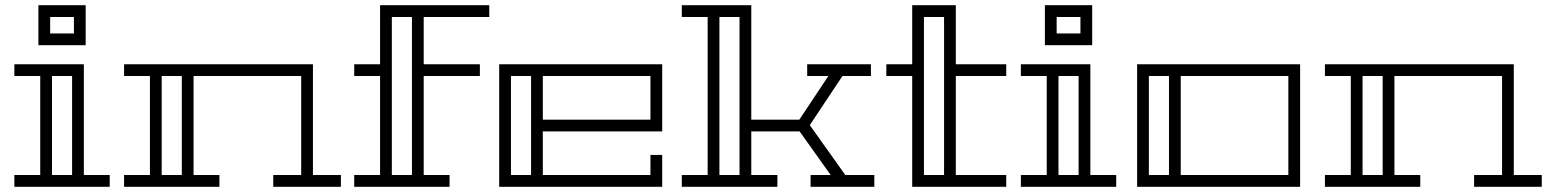

<svg xmlns="http://www.w3.org/2000/svg" viewBox="-20 -715 5938 735"><path d="M301 -45H400V0H35V-45H134V-424H35V-469H301ZM256 -424H179V-45H256ZM308 -542H127V-695H308ZM263 -650H172V-587H263Z M455 -469H1178V-45H1285V0H1026V-45H1133V-424H721V-45H820V0H455V-45H554V-424H455ZM676 -45V-424H599V-45Z M1602 -650V-469H1817V-424H1602V-45H1701V0H1336V-45H1435V-424H1336V-469H1435V-695H1853V-650ZM1557 -650H1480V-45H1557Z M1891 -469H2515V-212H2058V-45H2470V-122H2515V0H1891ZM2058 -424V-257H2470V-424ZM1936 -45H2013V-424H1936Z M3327 -45V0H3083V-45H3160L3041 -212H2856V-45H2956V0H2590V-45H2689V-650H2590V-695H2856V-257H3040L3151 -424H3070V-469H3314V-424H3205L3080 -236L3216 -45ZM2811 -650H2734V-45H2811Z M3832 -45V0H3472V-424H3373V-469H3472V-695H3639V-469H3832V-424H3639V-45ZM3594 -650H3517V-45H3594Z M4154 -45H4253V0H3888V-45H3987V-424H3888V-469H4154ZM4109 -424H4032V-45H4109ZM4161 -542H3980V-695H4161ZM4116 -650H4025V-587H4116Z M4957 0H4333V-469H4957ZM4912 -424H4500V-45H4912ZM4455 -424H4378V-45H4455Z M5052 -469H5775V-45H5882V0H5623V-45H5730V-424H5318V-45H5417V0H5052V-45H5151V-424H5052ZM5273 -45V-424H5196V-45Z"/></svg>

Font: Geostar
Style: Regular
Weight: 400
Designer: Joe Prince
Foundry: Joe Prince
Version: Version 1.002